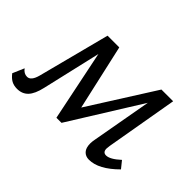

<svg xmlns="http://www.w3.org/2000/svg" viewBox="-93 -602 799 799"><g transform="rotate(45 306.5 -202.5)"><path d="M596 -60Q530 6 473 6Q453 6 441 -7Q429 -20 429 -46Q429 -57 432 -72L479 -335L284 -22H254L190 -333L130 -74Q120 -30 101.5 -10.5Q83 9 53 9Q34 9 20 1.5Q6 -6 -7 -23L15 -74Q28 -56 47 -56Q70 -56 81 -98L163 -414H232L297 -125L480 -414H549L494 -97Q492 -83 492 -79Q492 -57 511 -57Q534 -57 571 -91Z"/></g></svg>

Font: Ysabeau Medium
Style: Italic
Weight: 500
Italic angle: -12°
Designer: Christian Thalmann (Catharsis Fonts)
Version: Version 0.003